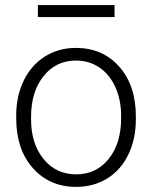

<svg xmlns="http://www.w3.org/2000/svg" viewBox="-20 -727 600 757"><path d="M43.9 -272Q43.9 -348.1 73.5 -409.2Q103 -470.2 157 -504.2Q210.9 -538.1 279.3 -538.1Q384.8 -538.1 450.2 -464.1Q515.6 -390.1 515.6 -268.1V-255.9Q515.6 -179.2 486.1 -117.9Q456.5 -56.6 402.8 -23.4Q349.1 9.8 280.3 9.8Q175.3 9.8 109.6 -64.2Q43.9 -138.2 43.9 -260.3ZM102.5 -255.9Q102.5 -161.1 151.6 -100.3Q200.7 -39.6 280.3 -39.6Q359.4 -39.6 408.4 -100.3Q457.5 -161.1 457.5 -260.7V-272Q457.5 -332.5 435.1 -382.8Q412.6 -433.1 372.1 -460.7Q331.5 -488.3 279.3 -488.3Q201.2 -488.3 151.9 -427Q102.5 -365.7 102.5 -266.6ZM431.6 -659.7H129.4V-707H431.6Z"/></svg>

Font: SteelSelectRoboto
Style: Regular
Weight: 300
Designer: Google
Version: Version 2.137; 2017